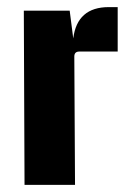

<svg xmlns="http://www.w3.org/2000/svg" viewBox="-20 -520 351 540"><path d="M286 -500H311V-375H203Q189 -375 189 -361L191 0H49L47 -490H176L186 -412Q197 -500 286 -500Z"/></svg>

Font: Gemunu Libre ExtraBold
Style: Regular
Weight: 800
Designer: Puspanada Ekanayake, Sola Matas, Pathum Egodawatta, Kosala Senevirathne
Foundry: mooniak
Version: Version 1.100